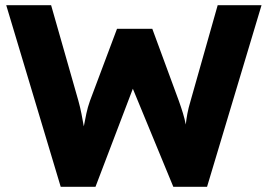

<svg xmlns="http://www.w3.org/2000/svg" viewBox="-20 -720 1033 740"><path d="M214 0 4 -700H177L282 -332Q289 -307 294 -281.5Q299 -256 303 -233Q308 -259 313 -283Q318 -307 327 -332L431 -609H567L669 -332Q678 -307 685 -284Q692 -261 696 -240Q698 -259 702 -281Q706 -303 715 -333L819 -700H988L778 0H648L492 -378L348 0Z"/></svg>

Font: Lexend
Style: Bold
Weight: 700
Designer: Bonnie Shaver-Troup, Thomas Jockin
Foundry: Lexend
Version: Version 1.007; ttfautohint (v1.8.3)